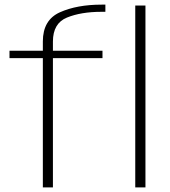

<svg xmlns="http://www.w3.org/2000/svg" viewBox="-20 -809 734 829"><path d="M165 0H208.5V-558H422.5V-590H208.5V-629.5Q208.5 -708.5 269.2 -733.2Q330 -758 418 -758H435V-789H419Q312.5 -789 238.8 -756Q165 -723 165 -630V-590H21V-558H165ZM564 0H608V-785H564Z"/></svg>

Font: Anybody SemiExpanded ExtraLight
Style: Regular
Weight: 250
Width: 6
Version: Version 1.113;gftools[0.9.25]